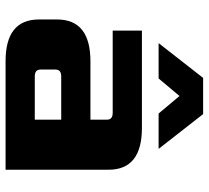

<svg xmlns="http://www.w3.org/2000/svg" viewBox="-50 -700 750 690"><g transform="rotate(90 325.0 -355.0)"><path d="M50 -120V-185Q50 -305 200 -305H410V-365Q410 -385 385 -385H90V-490H440Q590 -490 590 -370V0H200Q50 0 50 -120ZM230 -125Q230 -105 255 -105H410V-200H255Q230 -200 230 -180ZM135 -550 260 -710H390L515 -550H388L325 -625L262 -550Z"/></g></svg>

Font: Xolonium
Style: Bold
Weight: 700
Designer: Severin Meyer
Version: Version 4.2